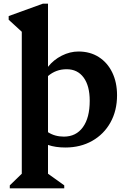

<svg xmlns="http://www.w3.org/2000/svg" viewBox="-20 -785 692 1040"><path d="M33 235V219L98 156V-613L27 -678V-698L212 -765H240V-423Q270 -461 314.5 -483.5Q359 -506 405 -506Q468 -506 515 -476Q562 -446 588 -392.5Q614 -339 614 -269Q614 -186 578.5 -122Q543 -58 479.5 -22Q416 14 334 14Q280 14 240 0V156L328 219V235ZM341 -410Q283 -410 240 -373V-69Q277 -45 326 -45Q392 -45 429 -96Q466 -147 466 -239Q466 -320 433 -365Q400 -410 341 -410Z"/></svg>

Font: Platypi SemiBold
Style: Regular
Weight: 600
Designer: David Sargent
Foundry: Bolt Cutter Type
Version: Version 1.200; ttfautohint (v1.8.4.7-5d5b)